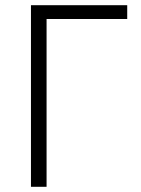

<svg xmlns="http://www.w3.org/2000/svg" viewBox="-20 -718 542 738"><path d="M99 0V-698H469V-645H159V0Z"/></svg>

Font: IBM Plex Sans Light
Style: Regular
Weight: 300
Designer: Mike Abbink, Paul van der Laan, Pieter van Rosmalen
Foundry: Bold Monday
Version: Version 3.201